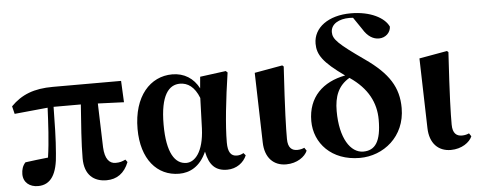

<svg xmlns="http://www.w3.org/2000/svg" viewBox="-53 -962 2775 1116"><g transform="rotate(-5 1334.0 -404.5)"><path d="M527 17C587 17 632 -14 657 -78L646 -93C627 -84 613 -79 588 -79C552 -79 526 -107 523 -176L515 -432L667 -426L661 -551H263C152 -551 79 -522 17 -459L28 -414L222 -433C218 -346 213 -237 199 -144C152 -139 110 -134 66 -128C49 -110 42 -86 42 -61C42 -12 79 16 127 16C203 16 240 -45 247 -164C254 -242 256 -349 257 -435H416C408 -325 399 -208 399 -122C399 -24 454 17 527 17Z M951 16C1012 16 1073 -13 1111 -99C1127 -18 1164 17 1231 17C1286 17 1328 -16 1345 -57L1333 -71C1322 -65 1311 -60 1294 -60C1259 -60 1242 -85 1242 -140C1242 -242 1259 -393 1282 -546L1272 -555L1121 -535L1115 -468C1084 -528 1030 -563 960 -563C832 -563 732 -455 732 -264C732 -88 822 16 951 16ZM1111 -412 1105 -235C1099 -95 1046 -43 998 -43C932 -43 885 -110 885 -276C885 -449 936 -505 1000 -505C1045 -505 1085 -479 1111 -412Z M1575 16C1639 16 1686 -19 1700 -53L1688 -71C1677 -66 1664 -62 1646 -62C1616 -62 1592 -78 1592 -131C1592 -198 1594 -290 1610 -552L1602 -559L1439 -530L1450 -123C1452 -33 1502 16 1575 16Z M2005 16C2143 16 2272 -85 2272 -252C2272 -372 2219 -457 2083 -552C1935 -656 1906 -685 1906 -726C1906 -774 1954 -800 2015 -800L2036 -799L2083 -730C2111 -683 2144 -666 2176 -666C2215 -666 2244 -695 2245 -729C2221 -782 2139 -826 2025 -826C1894 -826 1806 -761 1806 -668C1806 -604 1837 -557 1961 -469C1830 -444 1742 -362 1742 -222C1742 -93 1840 16 2005 16ZM1985 -453 1986 -452C2089 -382 2133 -295 2133 -196C2133 -68 2097 -19 2028 -19C1954 -19 1894 -108 1894 -267C1894 -352 1918 -414 1985 -453Z M2536 16C2600 16 2647 -19 2661 -53L2649 -71C2638 -66 2625 -62 2607 -62C2577 -62 2553 -78 2553 -131C2553 -198 2555 -290 2571 -552L2563 -559L2400 -530L2411 -123C2413 -33 2463 16 2536 16Z"/></g></svg>

Font: Noto Serif CJK SC Black
Style: Regular
Weight: 900
Designer: Ryoko NISHIZUKA 西塚涼子 (kana & ideographs); Frank Grießhammer (Latin, Greek & Cyrillic); Wenlong ZHANG 张文龙 (bopomofo); San
Foundry: Adobe
Version: Version 2.001;hotconv 1.1.0;makeotfexe 2.6.0